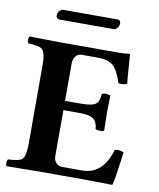

<svg xmlns="http://www.w3.org/2000/svg" viewBox="-89 -874 781 946"><g transform="rotate(10 302.0 -401.5)"><path d="M412.1 -754.9H138.2Q124 -756.3 123 -772.9Q123 -790.5 138.7 -801.8Q144 -804.7 147.9 -805.2H423.8Q437 -803.7 438 -788.1Q438 -769 421.9 -758.3Q416.5 -755.4 412.1 -754.9ZM317.9 -365.2Q380.9 -365.2 396.5 -384.8Q407.2 -399.4 409.2 -429.2Q417.5 -437.5 443.4 -432.6Q449.7 -431.2 452.1 -429.2Q450.2 -368.7 450.2 -342.8Q450.2 -322.8 452.1 -254.9Q443.8 -246.6 417.5 -251.5Q411.1 -252.9 409.2 -254.9Q406.2 -300.8 371.1 -312.5Q351.1 -318.8 317.9 -318.8H236.8V-89.8Q236.8 -56.6 263.7 -44.9Q271 -42 277.8 -42H378.9Q473.1 -42 512.7 -147.5Q516.6 -158.7 520 -169.9Q545.4 -175.3 564.9 -165Q562.5 -149.4 558.1 -114.7Q547.4 -32.7 538.1 2Q537.1 2 399.9 0H165Q164.1 0 9.8 2Q1.5 -6.3 6.8 -25.4Q8.3 -29.8 9.8 -32.2Q66.4 -34.7 80.6 -47.9Q96.7 -65.4 97.2 -122.1V-522Q97.2 -585.9 75.7 -600.6Q59.6 -610.8 9.8 -612.8Q1.5 -621.1 6.8 -640.6Q8.3 -645 9.8 -647Q163.6 -645 164.1 -645H459Q486.3 -645 507.8 -648.9Q511.2 -647.5 512.2 -646Q513.2 -642.6 516.1 -594.2Q521 -523.4 523.9 -501Q505.9 -492.7 481 -496.1Q458.5 -566.9 428.2 -586.9Q402.8 -603 362.8 -603H277.8Q251.5 -603 240.2 -572.8Q236.8 -563 236.8 -554.2V-365.2Z"/></g></svg>

Font: Linux Libertine O
Style: Bold
Weight: 700
Designer: Philipp H. Poll
Foundry: Philipp H. Poll
Version: Version 5.0.0